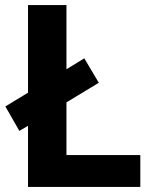

<svg xmlns="http://www.w3.org/2000/svg" viewBox="-20 -734 605 754"><path d="M90 0V-240L56 -220L1 -316L90 -370V-714H241V-462L311 -505L368 -409L241 -332V-125H531V0Z"/></svg>

Font: Noto Sans Thai
Style: Bold
Weight: 700
Designer: Monotype Design Team
Foundry: Monotype Imaging Inc.
Version: Version 2.001